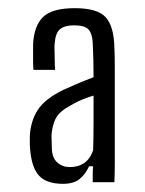

<svg xmlns="http://www.w3.org/2000/svg" viewBox="-20 -827 354 470"><path d="M134 -377Q95 -377 76.5 -396Q58 -415 54 -459Q53 -468 53 -475.5Q53 -483 53 -494Q55 -531 72.5 -558Q90 -585 135 -607Q150 -614 169 -622Q188 -630 209 -638Q209 -660 208.5 -681.5Q208 -703 207 -722Q206 -744 197 -754.5Q188 -765 161 -765Q139 -765 127.5 -756Q116 -747 114 -722Q113 -717 113.5 -704Q114 -691 114 -677.5Q114 -664 115 -656H62Q61 -663 61 -676.5Q61 -690 61 -702.5Q61 -715 61 -718Q63 -763 85 -785Q107 -807 163 -807Q219 -807 239 -784.5Q259 -762 260 -710Q261 -695 261 -663Q261 -631 261 -590.5Q261 -550 261 -508.5Q261 -467 261 -433Q261 -399 260 -381H207Q207 -391 207 -401Q207 -411 208 -420H198Q189 -400 174.5 -388.5Q160 -377 134 -377ZM151 -418Q171 -418 185.5 -427.5Q200 -437 208 -459Q209 -494 209 -526.5Q209 -559 209 -593Q195 -589 179.5 -582.5Q164 -576 146 -565Q122 -551 114.5 -533Q107 -515 106 -494Q106 -491 106.5 -479.5Q107 -468 107 -462Q108 -440 120.5 -429Q133 -418 151 -418Z"/></svg>

Font: Big Shoulders Display
Style: Regular
Weight: 400
Designer: Patric King
Foundry: XO Type Co
Version: Version 1.000; ttfautohint (v1.8.2)